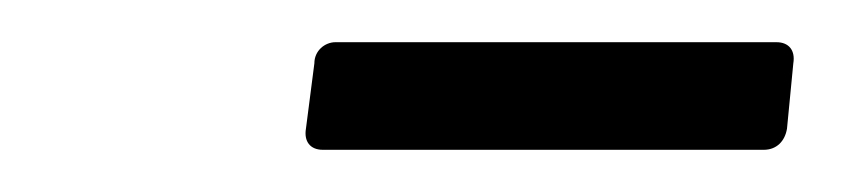

<svg xmlns="http://www.w3.org/2000/svg" viewBox="-20 -666 408 91"><path d="M133 -595H342C348 -595 352 -599 353 -605L356 -636C357 -642 354 -646 348 -646H139C134 -646 129 -642 129 -636L125 -605C124 -599 127 -595 133 -595Z"/></svg>

Font: Barlow Semi Condensed
Style: Italic
Weight: 400
Width: 4
Italic angle: -7°
Designer: Jeremy Tribby
Foundry: Tribby Type
Version: Version 1.422;hotconv 1.0.109;makeotfexe 2.5.65596